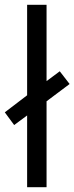

<svg xmlns="http://www.w3.org/2000/svg" viewBox="-40 -780 310 800"><path d="M73 -299 19 -259 -20 -312 73 -383V-760H154V-442L209 -483L250 -430L154 -358V0H73Z"/></svg>

Font: Noto Sans UI Cond
Style: Regular
Weight: 400
Width: 3
Designer: Monotype Design Team
Foundry: Monotype Imaging Inc.
Version: Version 1.001